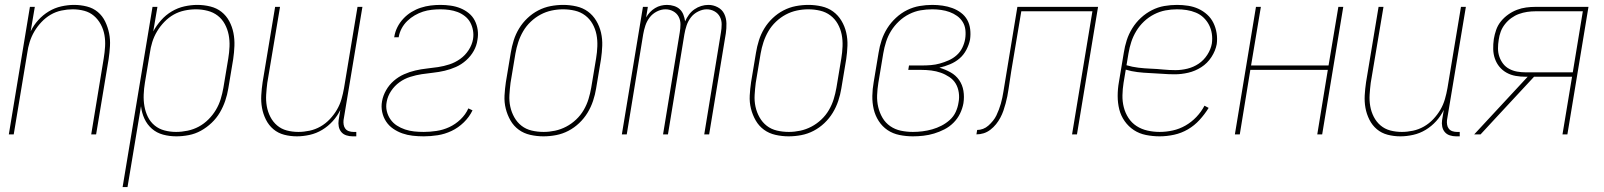

<svg xmlns="http://www.w3.org/2000/svg" viewBox="-20 -548 6540 783"><path d="M16 0 102 -520H122L105 -420Q117 -445 136 -466Q155 -487 179 -501.5Q203 -516 230 -522Q257 -528 282 -528Q309 -528 334.5 -521.5Q360 -515 379 -499Q398 -483 409 -460Q420 -437 425 -412Q430 -387 428.5 -360.5Q427 -334 423 -307L372 0H352L403 -310Q407 -334 408.5 -358Q410 -382 406 -405Q402 -428 391 -448.5Q380 -469 363 -483.5Q346 -498 323.5 -504Q301 -510 276 -510Q254 -510 230.5 -505Q207 -500 186.5 -488Q166 -476 149 -458Q132 -440 120 -419.5Q108 -399 101 -376.5Q94 -354 91 -331L36 0Z M480 215 602 -520H622L605 -420Q618 -444 637 -465.5Q656 -487 680.5 -501.5Q705 -516 732 -522Q759 -528 785 -528Q812 -528 838 -521.5Q864 -515 883.5 -499.5Q903 -484 915 -461.5Q927 -439 932 -413.5Q937 -388 936 -361Q935 -334 931 -307L911 -187Q907 -162 898.5 -137Q890 -112 876.5 -89Q863 -66 843 -47Q823 -28 799.5 -15Q776 -2 750 3Q724 8 699 8Q671 8 645 1Q619 -6 599.5 -23Q580 -40 569 -64Q558 -88 555 -115L500 215ZM698 -10Q721 -10 745 -15Q769 -20 790.5 -31.5Q812 -43 830 -61Q848 -79 860.5 -100Q873 -121 880 -144Q887 -167 891 -190L911 -310Q915 -334 916 -358.5Q917 -383 912.5 -406Q908 -429 897 -449.5Q886 -470 868 -484Q850 -498 826.5 -504Q803 -510 779 -510Q756 -510 732.5 -505Q709 -500 688.5 -488.5Q668 -477 650.5 -459Q633 -441 620.5 -420Q608 -399 601 -376.5Q594 -354 591 -331L571 -211Q567 -187 566 -162.5Q565 -138 569 -115Q573 -92 583 -71.5Q593 -51 610.5 -36.5Q628 -22 651 -16Q674 -10 698 -10Z M1191 8Q1164 8 1139 1.5Q1114 -5 1095 -21Q1076 -37 1064.5 -60Q1053 -83 1048.5 -108Q1044 -133 1045.5 -159.5Q1047 -186 1051 -213L1102 -520H1122L1070 -210Q1067 -186 1065.5 -162Q1064 -138 1068 -115Q1072 -92 1082.5 -71.5Q1093 -51 1110 -36.5Q1127 -22 1149.5 -16Q1172 -10 1197 -10Q1219 -10 1242.5 -15Q1266 -20 1287 -32Q1308 -44 1325 -62Q1342 -80 1354 -100.5Q1366 -121 1372.5 -143.5Q1379 -166 1383 -189L1438 -520H1458L1381 -58Q1380 -49 1381.5 -39.5Q1383 -30 1388.5 -23Q1394 -16 1403 -13Q1412 -10 1421 -10H1433V8H1418Q1405 8 1392.5 4Q1380 0 1372 -9.5Q1364 -19 1361.5 -32Q1359 -45 1361 -58L1368 -100Q1356 -75 1337 -54Q1318 -33 1294 -18.5Q1270 -4 1243 2Q1216 8 1191 8Z M1708 8Q1685 8 1663 5.5Q1641 3 1621 -4Q1601 -11 1583.5 -23Q1566 -35 1554.5 -52.5Q1543 -70 1538.5 -91.5Q1534 -113 1538 -135Q1542 -158 1554.5 -180Q1567 -202 1586 -218.5Q1605 -235 1627.5 -245Q1650 -255 1673.5 -260.5Q1697 -266 1720.5 -268.5Q1744 -271 1767 -274.5Q1790 -278 1813 -285.5Q1836 -293 1856.5 -307.5Q1877 -322 1891 -343.5Q1905 -365 1909 -388Q1912 -406 1909 -423.5Q1906 -441 1898 -456Q1890 -471 1876 -482Q1862 -493 1846 -499Q1830 -505 1812.5 -507.5Q1795 -510 1776 -510Q1759 -510 1740.5 -508Q1722 -506 1705 -500.5Q1688 -495 1671.5 -485.5Q1655 -476 1641 -462.5Q1627 -449 1618 -432Q1609 -415 1606 -397V-396H1587L1588 -398Q1591 -418 1600.5 -437Q1610 -456 1625 -472Q1640 -488 1658 -499Q1676 -510 1696 -516.5Q1716 -523 1736 -525.5Q1756 -528 1776 -528Q1797 -528 1818 -525Q1839 -522 1857.5 -514.5Q1876 -507 1891.5 -494.5Q1907 -482 1916 -464.5Q1925 -447 1928 -426.5Q1931 -406 1927 -385Q1924 -362 1912 -340.5Q1900 -319 1881 -302Q1862 -285 1839.5 -275Q1817 -265 1793.5 -259.5Q1770 -254 1746.5 -251.5Q1723 -249 1700 -245.5Q1677 -242 1653 -234.5Q1629 -227 1609 -212.5Q1589 -198 1575 -177Q1561 -156 1557 -133Q1553 -113 1557.5 -94.5Q1562 -76 1572.5 -61Q1583 -46 1598.5 -36Q1614 -26 1632 -20Q1650 -14 1669 -12Q1688 -10 1708 -10Q1733 -10 1760 -14Q1787 -18 1812 -29.5Q1837 -41 1858 -61Q1879 -81 1890 -106L1907 -98Q1894 -71 1871.5 -49Q1849 -27 1821.5 -14Q1794 -1 1765 3.5Q1736 8 1708 8Z M2196 8Q2169 8 2142.5 2Q2116 -4 2095.5 -19Q2075 -34 2062 -56.5Q2049 -79 2042.5 -105Q2036 -131 2037.5 -158.5Q2039 -186 2043 -213L2063 -333Q2067 -358 2075 -383.5Q2083 -409 2097 -432Q2111 -455 2131 -474Q2151 -493 2175 -505.5Q2199 -518 2225 -523Q2251 -528 2277 -528Q2304 -528 2330.5 -522Q2357 -516 2377.5 -501Q2398 -486 2411.5 -463.5Q2425 -441 2431 -415Q2437 -389 2436 -361.5Q2435 -334 2431 -307L2411 -187Q2407 -162 2398.5 -136.5Q2390 -111 2376 -88Q2362 -65 2342 -46Q2322 -27 2298 -14.5Q2274 -2 2248 3Q2222 8 2196 8ZM2197 -10Q2220 -10 2243.5 -15Q2267 -20 2289 -31.5Q2311 -43 2329.5 -60.5Q2348 -78 2360.5 -99.5Q2373 -121 2380 -144Q2387 -167 2391 -190L2411 -310Q2415 -334 2416 -359Q2417 -384 2412.5 -407Q2408 -430 2396.5 -450.5Q2385 -471 2366.5 -485Q2348 -499 2324.5 -504.5Q2301 -510 2276 -510Q2253 -510 2229.5 -505Q2206 -500 2184.5 -488.5Q2163 -477 2144.5 -459.5Q2126 -442 2113.5 -420.5Q2101 -399 2093.5 -376Q2086 -353 2082 -330L2062 -210Q2059 -186 2057.5 -161Q2056 -136 2061 -113Q2066 -90 2077.5 -69.5Q2089 -49 2107 -35Q2125 -21 2148.5 -15.5Q2172 -10 2197 -10Z M2516 0 2602 -520H2622L2615 -477Q2622 -489 2631 -498.5Q2640 -508 2651.5 -515Q2663 -522 2675.5 -525Q2688 -528 2700 -528Q2715 -528 2729 -523.5Q2743 -519 2752.5 -510Q2762 -501 2767 -488Q2772 -475 2774 -461Q2780 -475 2789.5 -488Q2799 -501 2812 -510Q2825 -519 2839.5 -523.5Q2854 -528 2869 -528Q2889 -528 2907 -518.5Q2925 -509 2933.5 -491.5Q2942 -474 2942.5 -453Q2943 -432 2940 -412L2872 0H2852L2920 -415Q2923 -432 2923 -449Q2923 -466 2915.5 -480Q2908 -494 2893.5 -502Q2879 -510 2862 -510Q2845 -510 2827 -501Q2809 -492 2797.5 -477Q2786 -462 2780 -444Q2774 -426 2771 -408L2704 0H2684L2752 -415Q2755 -432 2755 -449Q2755 -466 2747.5 -480Q2740 -494 2725.5 -502Q2711 -510 2694 -510Q2676 -510 2658.5 -501Q2641 -492 2629.5 -477Q2618 -462 2612 -444Q2606 -426 2603 -408L2536 0Z M3196 8Q3169 8 3142.5 2Q3116 -4 3095.5 -19Q3075 -34 3062 -56.5Q3049 -79 3042.5 -105Q3036 -131 3037.5 -158.5Q3039 -186 3043 -213L3063 -333Q3067 -358 3075 -383.5Q3083 -409 3097 -432Q3111 -455 3131 -474Q3151 -493 3175 -505.5Q3199 -518 3225 -523Q3251 -528 3277 -528Q3304 -528 3330.5 -522Q3357 -516 3377.5 -501Q3398 -486 3411.5 -463.5Q3425 -441 3431 -415Q3437 -389 3436 -361.5Q3435 -334 3431 -307L3411 -187Q3407 -162 3398.5 -136.5Q3390 -111 3376 -88Q3362 -65 3342 -46Q3322 -27 3298 -14.5Q3274 -2 3248 3Q3222 8 3196 8ZM3197 -10Q3220 -10 3243.5 -15Q3267 -20 3289 -31.5Q3311 -43 3329.5 -60.5Q3348 -78 3360.5 -99.5Q3373 -121 3380 -144Q3387 -167 3391 -190L3411 -310Q3415 -334 3416 -359Q3417 -384 3412.5 -407Q3408 -430 3396.5 -450.5Q3385 -471 3366.5 -485Q3348 -499 3324.5 -504.5Q3301 -510 3276 -510Q3253 -510 3229.5 -505Q3206 -500 3184.5 -488.5Q3163 -477 3144.5 -459.5Q3126 -442 3113.5 -420.5Q3101 -399 3093.5 -376Q3086 -353 3082 -330L3062 -210Q3059 -186 3057.5 -161Q3056 -136 3061 -113Q3066 -90 3077.5 -69.5Q3089 -49 3107 -35Q3125 -21 3148.5 -15.5Q3172 -10 3197 -10Z M3703 8Q3675 8 3648 2.5Q3621 -3 3599.5 -17.5Q3578 -32 3563.5 -54.5Q3549 -77 3543 -103Q3537 -129 3537.5 -157Q3538 -185 3543 -213L3563 -333Q3567 -359 3575.5 -384.5Q3584 -410 3598.5 -433Q3613 -456 3634 -475.5Q3655 -495 3679.5 -507Q3704 -519 3730 -523.5Q3756 -528 3782 -528Q3803 -528 3824 -525Q3845 -522 3864 -515Q3883 -508 3899 -496Q3915 -484 3924.5 -467Q3934 -450 3936.5 -429Q3939 -408 3936 -387Q3932 -366 3921 -345Q3910 -324 3893 -309.5Q3876 -295 3854.5 -286Q3833 -277 3811 -272Q3835 -265 3856.5 -253Q3878 -241 3891.5 -221.5Q3905 -202 3909 -177.5Q3913 -153 3909 -127Q3905 -105 3895 -84.5Q3885 -64 3868.5 -47.5Q3852 -31 3831.5 -20.5Q3811 -10 3789.5 -3.5Q3768 3 3746 5.5Q3724 8 3703 8ZM3703 -10Q3722 -10 3742 -12.5Q3762 -15 3781.5 -20.5Q3801 -26 3819.5 -35.5Q3838 -45 3853.5 -59Q3869 -73 3877.5 -91.5Q3886 -110 3889 -130Q3893 -150 3890 -170.5Q3887 -191 3877.5 -207Q3868 -223 3851.5 -234Q3835 -245 3816.5 -251.5Q3798 -258 3778 -260.5Q3758 -263 3737 -263H3684L3687 -281H3740Q3758 -281 3776.5 -282.5Q3795 -284 3813 -289Q3831 -294 3849 -302Q3867 -310 3881.5 -323Q3896 -336 3904.5 -353.5Q3913 -371 3916 -389Q3919 -408 3917 -426Q3915 -444 3906 -458.5Q3897 -473 3883 -483Q3869 -493 3852.5 -499Q3836 -505 3818 -507.5Q3800 -510 3782 -510Q3758 -510 3734.5 -506Q3711 -502 3688 -490.5Q3665 -479 3646 -461Q3627 -443 3614 -422Q3601 -401 3593.5 -377.5Q3586 -354 3582 -330L3562 -210Q3558 -185 3557 -160Q3556 -135 3561.5 -111.5Q3567 -88 3579 -67.5Q3591 -47 3610.5 -33.5Q3630 -20 3654 -15Q3678 -10 3703 -10Z M3962 0 3965 -18Q3977 -18 3989 -22.5Q4001 -27 4011 -36Q4021 -45 4029.5 -55.5Q4038 -66 4043.5 -77.5Q4049 -89 4053.5 -101Q4058 -113 4061.5 -125Q4065 -137 4067.5 -149.5Q4070 -162 4072 -174L4129 -520H4458L4372 0H4352L4435 -502H4145L4104 -258Q4101 -240 4098.5 -221.5Q4096 -203 4093 -185Q4091 -170 4088 -155.5Q4085 -141 4081 -126Q4077 -111 4072 -96.5Q4067 -82 4059.5 -68Q4052 -54 4042 -41.5Q4032 -29 4019 -19Q4006 -9 3991.5 -4.5Q3977 0 3962 0Z M4709 8Q4681 8 4653.5 2.5Q4626 -3 4604 -17.5Q4582 -32 4566.5 -54Q4551 -76 4544.5 -102Q4538 -128 4538 -156.5Q4538 -185 4543 -213L4563 -333Q4567 -359 4575 -384Q4583 -409 4597.5 -432.5Q4612 -456 4632.5 -475Q4653 -494 4677.5 -506.5Q4702 -519 4728 -523.5Q4754 -528 4780 -528Q4803 -528 4825.5 -524.5Q4848 -521 4867.5 -512Q4887 -503 4903 -488.5Q4919 -474 4928.5 -454.5Q4938 -435 4941.5 -413Q4945 -391 4942 -368Q4937 -341 4920.5 -315.5Q4904 -290 4879 -274Q4854 -258 4826 -251.5Q4798 -245 4771 -245Q4746 -245 4720.5 -247Q4695 -249 4669.5 -250Q4644 -251 4619 -254Q4594 -257 4571 -264L4562 -210Q4558 -185 4557.5 -159.5Q4557 -134 4563 -110.5Q4569 -87 4582 -67Q4595 -47 4615 -34Q4635 -21 4659.5 -15.5Q4684 -10 4709 -10Q4736 -10 4763 -16Q4790 -22 4814.5 -36Q4839 -50 4859 -71Q4879 -92 4892 -117L4909 -108Q4893 -82 4872 -59Q4851 -36 4824.5 -20.5Q4798 -5 4768 1.5Q4738 8 4709 8ZM4774 -262Q4798 -262 4822.5 -268Q4847 -274 4868 -288Q4889 -302 4903.5 -324.5Q4918 -347 4922 -370Q4925 -391 4922 -410.5Q4919 -430 4910.5 -446.5Q4902 -463 4888.5 -476Q4875 -489 4857 -496.5Q4839 -504 4819.5 -507Q4800 -510 4780 -510Q4756 -510 4732.5 -505.5Q4709 -501 4686.5 -489.5Q4664 -478 4645.5 -460.5Q4627 -443 4614 -421.5Q4601 -400 4593.5 -377Q4586 -354 4582 -330L4574 -282Q4597 -275 4622 -272Q4647 -269 4672.5 -268Q4698 -267 4723 -264.5Q4748 -262 4774 -262Z M5016 0 5102 -520H5122L5082 -281H5398L5438 -520H5458L5372 0H5352L5395 -263H5079L5036 0Z M5691 8Q5664 8 5639 1.5Q5614 -5 5595 -21Q5576 -37 5564.5 -60Q5553 -83 5548.5 -108Q5544 -133 5545.5 -159.5Q5547 -186 5551 -213L5602 -520H5622L5570 -210Q5567 -186 5565.5 -162Q5564 -138 5568 -115Q5572 -92 5582.5 -71.5Q5593 -51 5610 -36.5Q5627 -22 5649.5 -16Q5672 -10 5697 -10Q5719 -10 5742.5 -15Q5766 -20 5787 -32Q5808 -44 5825 -62Q5842 -80 5854 -100.5Q5866 -121 5872.5 -143.5Q5879 -166 5883 -189L5938 -520H5958L5881 -58Q5880 -49 5881.5 -39.5Q5883 -30 5888.5 -23Q5894 -16 5903 -13Q5912 -10 5921 -10H5933V8H5918Q5905 8 5892.5 4Q5880 0 5872 -9.5Q5864 -19 5861.5 -32Q5859 -45 5861 -58L5868 -100Q5856 -75 5837 -54Q5818 -33 5794 -18.5Q5770 -4 5743 2Q5716 8 5691 8Z M5992 0 6210 -235H6202Q6181 -235 6161 -238.5Q6141 -242 6124 -251.5Q6107 -261 6095 -275.5Q6083 -290 6076.5 -308.5Q6070 -327 6069.5 -347.5Q6069 -368 6072 -389Q6075 -407 6081.5 -426Q6088 -445 6101 -461Q6114 -477 6131 -489Q6148 -501 6166.5 -508Q6185 -515 6204 -517.5Q6223 -520 6242 -520H6458L6372 0H6352L6391 -235H6236L6079 -66L6018 0ZM6394 -253 6435 -502H6242Q6225 -502 6208 -499.5Q6191 -497 6174.5 -491Q6158 -485 6143.5 -474.5Q6129 -464 6117.5 -449.5Q6106 -435 6100 -418.5Q6094 -402 6092 -386Q6089 -368 6089 -350.5Q6089 -333 6094.5 -317Q6100 -301 6110 -288Q6120 -275 6135 -267Q6150 -259 6167 -256Q6184 -253 6202 -253Z"/></svg>

Font: Iosevka Curly Thin
Style: Italic
Weight: 100
Italic angle: -9°
Monospace: yes
Designer: Belleve Invis
Foundry: Belleve Invis
Version: Version 22.1.2; ttfautohint (v1.8.4)